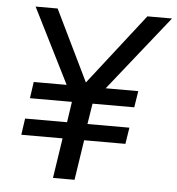

<svg xmlns="http://www.w3.org/2000/svg" viewBox="-52 -768 753 816"><g transform="rotate(5 324.5 -359.5)"><path d="M204 0 230 -171H54L64 -241H243L256 -329H77L87 -399H241L235 -384L67 -719H161L313 -406H300L544 -719H649L382 -384L380 -399H533L522 -329H344L330 -241H509L498 -171H322L296 0Z"/></g></svg>

Font: Nunitoga
Style: Medium Italic
Weight: 500
Italic angle: -9°
Designer: Vernon Adams
Foundry: Vernon Adams
Version: Version 1.0